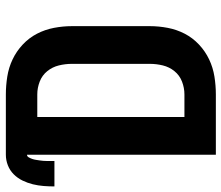

<svg xmlns="http://www.w3.org/2000/svg" viewBox="-104 -704 775 672"><g transform="rotate(-90 284.0 -367.5)"><path d="M79 0V-661Q73 -661 69.5 -654.5Q66 -648 64 -642Q62 -636 61 -629.5Q60 -623 59 -616.5Q58 -610 57.5 -603.5Q57 -597 57 -590.5Q57 -584 57 -577.5Q57 -571 57 -565H-32Q-32 -584 -30.5 -603Q-29 -622 -24.5 -640.5Q-20 -659 -11.5 -676.5Q-3 -694 10.5 -707.5Q24 -721 42 -728Q60 -735 79 -735H290Q321 -735 352.5 -730Q384 -725 412.5 -711.5Q441 -698 464.5 -676Q488 -654 502.5 -626Q517 -598 523 -566.5Q529 -535 529 -504V-231Q529 -200 523 -168.5Q517 -137 502.5 -109Q488 -81 464.5 -59Q441 -37 412.5 -23.5Q384 -10 352.5 -5Q321 0 290 0ZM290 -110Q313 -110 335 -118.5Q357 -127 371.5 -145Q386 -163 391.5 -185.5Q397 -208 397 -231V-504Q397 -527 391.5 -549.5Q386 -572 371.5 -590Q357 -608 335 -616.5Q313 -625 290 -625H211V-110Z"/></g></svg>

Font: Iosevka Custom XBdEx
Style: Regular
Weight: 800
Width: 7
Monospace: yes
Designer: Belleve Invis
Foundry: Belleve Invis
Version: Version 11.2.4; ttfautohint (v1.8.4)